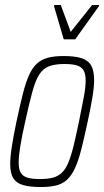

<svg xmlns="http://www.w3.org/2000/svg" viewBox="-20 -743 418 771"><path d="M144 8Q99 8 72 0Q45 -8 33 -28Q21 -48 21 -84Q21 -113 27.5 -154.5Q34 -196 46 -254Q60 -319 71.5 -365Q83 -411 96.5 -441Q110 -471 128 -487.5Q146 -504 172 -511Q198 -518 235 -518Q280 -518 307 -509.5Q334 -501 346 -480Q358 -459 358 -421Q358 -393 351 -351.5Q344 -310 332 -254Q318 -189 306.5 -143.5Q295 -98 281.5 -68.5Q268 -39 250 -22Q232 -5 206.5 1.5Q181 8 144 8ZM140 -24Q171 -24 192 -29.5Q213 -35 228 -49Q243 -63 254 -89Q265 -115 275 -155.5Q285 -196 297 -254Q309 -313 316.5 -353Q324 -393 324 -419Q324 -446 315.5 -460.5Q307 -475 288.5 -480.5Q270 -486 239 -486Q201 -486 177 -477Q153 -468 137.5 -443.5Q122 -419 109.5 -373Q97 -327 81 -254Q68 -196 61.5 -156Q55 -116 55 -90Q55 -63 63.5 -49Q72 -35 90.5 -29.5Q109 -24 140 -24ZM236 -585 197 -718 198 -723H224L264 -615L350 -723H378L377 -718L282 -585Z"/></svg>

Font: Saira Condensed Thin
Style: Italic
Weight: 250
Width: 3
Italic angle: -12°
Designer: Hector Gatti with collaboration of the Omnibus-Type team
Foundry: Omnibus-Type
Version: Version 1.101